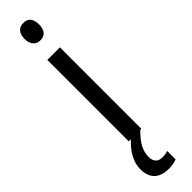

<svg xmlns="http://www.w3.org/2000/svg" viewBox="-335 -705 895 895"><g transform="rotate(-45 112.5 -257.5)"><path d="M114 -738C84 -738 65 -719 65 -681C65 -644 84 -624 114 -624C143 -624 161 -644 161 -681C161 -719 144 -738 114 -738ZM85 117C85 78 102 44 147 0H154V-537H71V0H85C45 36 17 83 17 129C17 190 49 223 115 223C136 223 153 219 166 214V158C158 161 147 164 130 164C101 164 85 148 85 117Z"/></g></svg>

Font: Noto Sans Lao Looped Condensed
Style: Regular
Weight: 400
Width: 3
Designer: Mark Frömberg, Ben Mitchell
Foundry: The Fontpad Ltd
Version: Version 1.003